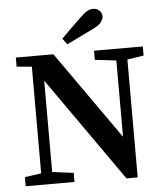

<svg xmlns="http://www.w3.org/2000/svg" viewBox="-59 -931 850 988"><g transform="rotate(-5 366.0 -437.0)"><path d="M445 -617V-664H697V-617L612 -604V5H554L176 -533V-61L286 -47V0H34V-47L119 -59V-610L41 -617V-664H235L555 -210V-604ZM288 -740Q314 -766 339.5 -791Q365 -816 390 -840Q413 -862 428 -870.5Q443 -879 458 -879Q478 -879 491 -866.5Q504 -854 504 -837Q504 -824 493.5 -808.5Q483 -793 451 -777Q416 -760 381 -743Q346 -726 311 -709Z"/></g></svg>

Font: Source Serif 4 Semibold
Style: Regular
Weight: 600
Designer: Frank Grießhammer
Foundry: Adobe
Version: Version 4.005;hotconv 1.1.0;makeotfexe 2.6.0